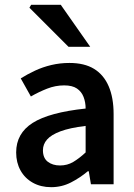

<svg xmlns="http://www.w3.org/2000/svg" viewBox="-20 -764 556 796"><path d="M192 12Q149 12 116 -6.5Q83 -25 65 -57.5Q47 -90 47 -132Q47 -211 115.5 -254.5Q184 -298 335 -314Q335 -340 326.5 -362Q318 -384 299 -397Q280 -410 246 -410Q210 -410 175.5 -396.5Q141 -383 108 -364L66 -439Q93 -456 125 -471Q157 -486 193 -494.5Q229 -503 268 -503Q330 -503 370 -478.5Q410 -454 430.5 -406.5Q451 -359 451 -291V0H357L348 -54H344Q312 -27 274 -7.5Q236 12 192 12ZM229 -78Q259 -78 283.5 -92.5Q308 -107 335 -132V-242Q269 -234 230.5 -219.5Q192 -205 175 -185.5Q158 -166 158 -141Q158 -109 178 -93.5Q198 -78 229 -78ZM264 -570 102 -732 109 -744H232L354 -570Z"/></svg>

Font: Mada SemiBold
Style: Regular
Weight: 600
Designer: Khaled Hosny
Version: Version 1.5